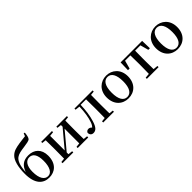

<svg xmlns="http://www.w3.org/2000/svg" viewBox="222 -2091 3350 3350"><g transform="rotate(-45 1897.0 -416.0)"><path d="M318 -17C237 -17 178 -96 178 -264C178 -414 239 -484 317 -484C398 -484 452 -420 452 -262C452 -102 399 -17 318 -17ZM317 16C451 16 572 -69 572 -270C572 -432 472 -520 329 -520C205 -520 134 -464 91 -344C100 -501 134 -580 187 -620C232 -652 285 -662 383 -675C454 -686 510 -692 533 -715C552 -737 562 -782 567 -842L545 -848L524 -796C478 -789 418 -785 368 -776C276 -761 213 -747 159 -696C92 -636 58 -502 58 -334C58 -86 165 16 317 16Z M1029 -499 1106 -490V-449L956 -271L839 -131V-490L921 -499V-527H655V-499L730 -491C731 -435 732 -351 732 -296V-232C732 -177 731 -93 730 -37L655 -29V0H921V-29L839 -38V-81L984 -254L1106 -400V-38L1029 -29V0H1290V-29L1215 -37L1213 -232V-296L1215 -491L1290 -499V-527H1029Z M1732 0H1924V-29L1849 -37C1848 -93 1847 -177 1847 -232V-296C1847 -351 1848 -435 1849 -491L1924 -499V-527H1476V-499L1562 -489C1558 -358 1541 -248 1510 -158C1496 -118 1481 -93 1460 -74C1440 -94 1422 -105 1400 -105C1372 -105 1351 -93 1339 -66C1339 -16 1368 11 1411 11C1468 11 1513 -27 1548 -148C1577 -241 1595 -360 1599 -497H1733L1735 -296V-232L1733 -37L1659 -29V0Z M2272 16C2419 16 2535 -85 2535 -265C2535 -444 2412 -543 2272 -543C2133 -543 2010 -443 2010 -265C2010 -86 2125 16 2272 16ZM2272 -17C2184 -17 2131 -100 2131 -263C2131 -426 2184 -510 2272 -510C2361 -510 2414 -426 2414 -263C2414 -100 2361 -17 2272 -17Z M2821 0H3025V-29L2939 -37L2937 -232V-296L2939 -493H3070L3112 -340H3151L3146 -527H2615L2610 -340H2650L2691 -493H2822C2824 -437 2825 -351 2825 -296V-232C2825 -177 2824 -94 2822 -37L2736 -29V0Z M3487 16C3634 16 3750 -85 3750 -265C3750 -444 3627 -543 3487 -543C3348 -543 3225 -443 3225 -265C3225 -86 3340 16 3487 16ZM3487 -17C3399 -17 3346 -100 3346 -263C3346 -426 3399 -510 3487 -510C3576 -510 3629 -426 3629 -263C3629 -100 3576 -17 3487 -17Z"/></g></svg>

Font: Noto Serif CJK JP SemiBold
Style: Regular
Weight: 600
Designer: Ryoko NISHIZUKA 西塚涼子 (kana & ideographs); Frank Grießhammer (Latin, Greek & Cyrillic); Wenlong ZHANG 张文龙 (bopomofo); San
Foundry: Adobe
Version: Version 2.001;hotconv 1.1.0;makeotfexe 2.6.0